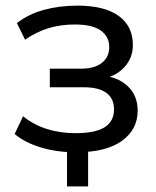

<svg xmlns="http://www.w3.org/2000/svg" viewBox="-20 -532 553 682"><path d="M218 130V-42H293V130ZM249 9Q183 9 126 -8Q69 -25 32 -56L62 -119Q99 -89 146 -74Q193 -59 248 -59Q320 -59 352.5 -80.5Q385 -102 385 -143Q385 -182 358 -202Q331 -222 279 -222H157V-288H268Q315 -288 341.5 -308.5Q368 -329 368 -365Q368 -402 338 -423.5Q308 -445 246 -445Q194 -445 151 -431.5Q108 -418 69 -391L40 -450Q81 -482 136 -497Q191 -512 256 -512Q351 -512 401.5 -475.5Q452 -439 452 -372Q452 -325 420 -291.5Q388 -258 335 -251V-264Q395 -261 432 -227.5Q469 -194 469 -139Q469 -72 413 -31.5Q357 9 249 9Z"/></svg>

Font: Mulish Medium
Style: Regular
Weight: 500
Designer: Vernon Adams
Foundry: Vernon Adams
Version: Version 3.603; ttfautohint (v1.8.3)